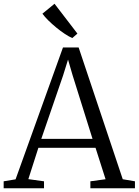

<svg xmlns="http://www.w3.org/2000/svg" viewBox="-24 -1003 740 1023"><path d="M59 -47.5 311.5 -750H395L630 -48L695 -37V0H457.5V-37L538.5 -48L485 -215.5H180.5L127 -48.5L210.5 -37V0H-4.5V-37ZM469 -263 362.5 -603 338.5 -685.5 312 -600.5 196 -263ZM360.5 -800.5Q343 -808 320.5 -823Q298 -838 275.5 -856.5Q253 -875 233.5 -894.2Q214 -913.5 202 -930L266.5 -983L388.5 -824L361.5 -800.5Z"/></svg>

Font: Merriweather 48pt Light
Style: Regular
Weight: 300
Version: Version 2.100